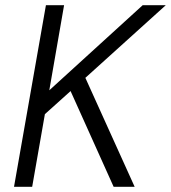

<svg xmlns="http://www.w3.org/2000/svg" viewBox="-20 -720 659 740"><path d="M34 0 157 -700H227L170 -372L530 -700H619L309 -420L499 0H418L252 -369L153 -280L104 0Z"/></svg>

Font: DM Sans 16pt Light
Style: Italic
Weight: 300
Italic angle: -10°
Version: Version 4.004;gftools[0.9.30]